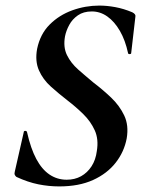

<svg xmlns="http://www.w3.org/2000/svg" viewBox="-20 -656 510 688"><path d="M192 12Q155 12 117.5 4.5Q80 -3 39 -22Q35 -25 33 -29.5Q31 -34 33 -41L65 -182Q65 -187 70.5 -187Q76 -187 77 -182Q90 -124 110 -86.5Q130 -49 157.5 -30.5Q185 -12 219 -12Q248 -12 270.5 -24.5Q293 -37 308 -60Q323 -83 327 -115Q334 -157 319.5 -189Q305 -221 278.5 -247Q252 -273 222 -296Q191 -320 162.5 -345.5Q134 -371 119.5 -404Q105 -437 113 -481Q124 -534 158 -568Q192 -602 239 -619Q286 -636 336 -636Q363 -636 393 -630.5Q423 -625 454 -612Q468 -605 465 -595L450 -465Q449 -462 444.5 -462Q440 -462 439 -465Q429 -512 409.5 -545.5Q390 -579 364.5 -597Q339 -615 309 -615Q279 -615 259 -601Q239 -587 228 -566.5Q217 -546 213 -526Q206 -487 220 -458.5Q234 -430 260 -407Q286 -384 315 -360Q348 -335 378 -306.5Q408 -278 425 -242.5Q442 -207 434 -160Q425 -112 394.5 -73Q364 -34 313.5 -11Q263 12 192 12Z"/></svg>

Font: Cormorant Garamond Light
Style: Italic
Weight: 300
Italic angle: -10°
Designer: Christian Thalmann (Catharsis Fonts)
Foundry: Catharsis Fonts
Version: Version 4.001